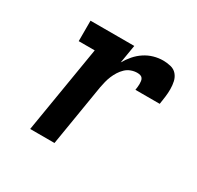

<svg xmlns="http://www.w3.org/2000/svg" viewBox="-122 -679 843 821"><g transform="rotate(30 300.0 -269.0)"><path d="M117 0 188 -429H109V-530H325L310 -440Q322 -461 338 -479.5Q354 -498 374.5 -511.5Q395 -525 418 -531.5Q441 -538 464 -538Q483 -538 501.5 -533.5Q520 -529 531.5 -515.5Q543 -502 547 -484Q551 -466 551 -446.5Q551 -427 548.5 -408Q546 -389 543 -370H423Q424 -377 425 -384.5Q426 -392 426 -399.5Q426 -407 425 -414.5Q424 -422 420 -427.5Q416 -433 409 -435Q402 -437 394 -437Q379 -437 364 -431.5Q349 -426 337.5 -415Q326 -404 317.5 -390.5Q309 -377 303 -362.5Q297 -348 293.5 -333.5Q290 -319 287 -304L237 0Z"/></g></svg>

Font: Iosevka Curly Slab Extended
Style: Bold Italic
Weight: 700
Width: 7
Italic angle: -9°
Monospace: yes
Designer: Belleve Invis
Foundry: Belleve Invis
Version: Version 11.0.0; ttfautohint (v1.8.3)